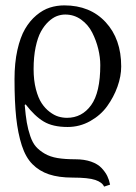

<svg xmlns="http://www.w3.org/2000/svg" viewBox="-20 -462 507 717"><path d="M432.6 -213.9Q432.6 -177.2 418.7 -138.4Q404.8 -99.6 380.4 -65.7Q356 -31.7 316.9 -9.8Q277.8 12.2 232.4 12.2Q177.2 12.2 143.3 -8.1Q109.4 -28.3 75.7 -72.3L72.3 -69.8Q75.7 -30.3 80.1 -4.6Q84.5 21 93 46.1Q101.6 71.3 114.3 85.7Q127 100.1 147 111.8Q167 123.5 194.8 128.2Q222.7 132.8 261.2 132.8Q294.9 132.8 320.1 141.6Q345.2 150.4 359.4 165.5Q373.5 180.7 380.6 195.3Q387.7 210 391.1 227.5L368.7 234.9Q361.8 218.8 335.9 210Q310.1 201.2 251 201.2Q199.2 201.2 162.8 189Q126.5 176.8 101.1 151.1Q75.7 125.5 61.3 80.8Q46.9 36.1 40.5 -22.7Q34.2 -81.5 34.2 -166.5Q34.2 -227.1 44.9 -275.1Q55.7 -323.2 73.5 -353.8Q91.3 -384.3 115.7 -404.8Q140.1 -425.3 166 -433.6Q191.9 -441.9 220.2 -441.9Q316.4 -441.9 374.5 -379.2Q432.6 -316.4 432.6 -213.9ZM230 -22Q286.1 -22 320.3 -69.3Q354.5 -116.7 354.5 -218.8Q354.5 -248 346.9 -279.3Q339.4 -310.5 324.5 -340.1Q309.6 -369.6 283.2 -388.7Q256.8 -407.7 223.6 -407.7Q208 -407.7 192.4 -401.9Q176.8 -396 160.9 -381.1Q145 -366.2 132.8 -344Q120.6 -321.8 113 -285.6Q105.5 -249.5 105.5 -204.1Q105.5 -162.1 114 -129.2Q122.6 -96.2 135.5 -76.7Q148.4 -57.1 165.5 -44.2Q182.6 -31.2 198.5 -26.6Q214.4 -22 230 -22Z"/></svg>

Font: Libertinage
Style: l
Weight: 400
Designer: OSP
Foundry: OSP
Version: Version 1.0; 2008; OFL relea